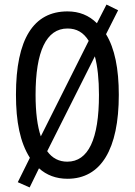

<svg xmlns="http://www.w3.org/2000/svg" viewBox="-20 -774 590 842"><path d="M501 -358C501 -473 483 -562 445 -624L498 -729L447 -754L405 -672C370 -707 327 -724 276 -724C127 -724 50 -603 50 -359C50 -240 68 -150 111 -82L58 25L110 48L151 -36C184 -6 226 10 276 10C423 10 501 -120 501 -358ZM136 -358C136 -549 183 -649 276 -649C316 -649 346 -632 369 -595L159 -176C144 -220 136 -281 136 -358ZM414 -358C414 -163 367 -65 275 -65C239 -65 209 -80 187 -111L396 -527C408 -483 414 -425 414 -358Z"/></svg>

Font: Noto Sans Sinhala ExtraCondensed
Style: Regular
Weight: 400
Width: 2
Designer: Jelle Bosma - Monotype Design Team
Foundry: Monotype Imaging Inc.
Version: Version 2.006